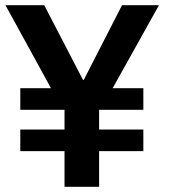

<svg xmlns="http://www.w3.org/2000/svg" viewBox="-20 -718 655 738"><path d="M361 -137V0H228V-137H58V-220H228V-296H58V-379H176L1 -698H150L299 -411H302L449 -698H591L413 -379H531V-296H361V-220H531V-137Z"/></svg>

Font: IBM Plex Sans Thai SemiBold
Style: Regular
Weight: 600
Designer: Mike Abbink, Paul van der Laan, Pieter van Rosmalen, Ben Mitchell, Mark Frömberg
Foundry: Bold Monday
Version: Version 1.1